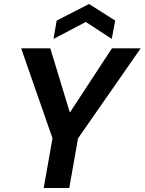

<svg xmlns="http://www.w3.org/2000/svg" viewBox="-20 -942 725 962"><path d="M199 0 243 -249 86 -700H232L330 -378L541 -700H685L371 -249L327 0ZM248 -747 264 -839 426 -922 557 -839 540 -747 410 -832Z"/></svg>

Font: DeepMind Sans
Style: Bold Italic
Weight: 700
Italic angle: -10°
Designer: Jonny Pinhorn / Modifications: Colophon Foundry
Foundry: Colophon Foundry
Version: Version 1.002; ttfautohint (v1.8.2)